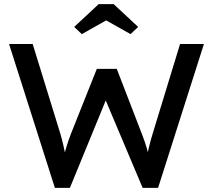

<svg xmlns="http://www.w3.org/2000/svg" viewBox="-20 -914 1036 934"><path d="M749 0H674L489 -438L498 -434L320 0H247L24 -700H139L274 -262Q288 -216 302 -139L308 -109L279 -110Q281 -118 283 -126Q285 -134 287 -142Q294 -169 303.5 -200.5Q313 -232 325 -263L451 -579H548L670 -263Q684 -227 693.5 -195Q703 -163 709 -139L714 -119L688 -112Q689 -117 690 -122.5Q691 -128 692 -134Q696 -160 703.5 -193Q711 -226 723 -265L856 -700H972ZM511 -823 378 -748 341 -783 460 -894H533L652 -783L615 -748L482 -823Z"/></svg>

Font: Lexend
Style: Regular
Weight: 400
Designer: Thomas Jockin
Foundry: Lexend
Version: Version 1.000